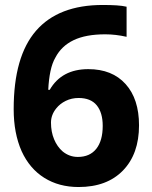

<svg xmlns="http://www.w3.org/2000/svg" viewBox="-20 -877 612 772"><path d="M296 -125Q217 -125 158 -162Q99 -199 67 -269Q35 -341 35 -438Q35 -650 125 -753.5Q215 -857 393 -857Q424 -857 448 -855.5Q472 -854 489 -850V-729Q467 -734 445.5 -736.5Q424 -739 403 -739Q325 -739 276 -715.5Q227 -692 203 -646Q190 -624 183 -591Q176 -558 174 -516H180Q228 -599 335 -599Q431 -599 485 -539Q539 -479 539 -373Q539 -258 474.5 -191.5Q410 -125 296 -125ZM293 -246Q341 -246 367 -278.5Q393 -311 393 -371Q393 -424 369 -453.5Q345 -483 296 -483Q268 -483 244.5 -471.5Q221 -460 206 -441Q185 -415 185 -384Q185 -347 197.5 -317Q210 -287 232 -268Q259 -246 293 -246Z"/></svg>

Font: Noto Naskh Arabic UI
Style: Regular
Weight: 400
Designer: Monotype Design Team, David Williams, Mohamad Dakak and Nizar Qandah
Foundry: Monotype Imaging Inc.
Version: Version 2.014